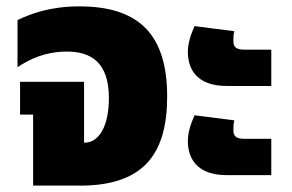

<svg xmlns="http://www.w3.org/2000/svg" viewBox="-20 -583 916 603"><path d="M84 0H231C430 0 505 -98 505 -280C505 -475 416 -563 229 -563C140 -563 79 -541 35 -520V-372C71 -396 121 -421 190 -421C267 -421 322 -386 322 -275C322 -187 291 -135 246 -135H244V-326H43V-223H84Z M692 -313H832V-427H748C722 -427 713 -435 713 -454C713 -465 713 -475 716 -485L591 -501C578 -472 570 -445 570 -420C570 -364 600 -313 692 -313ZM692 -33H832V-147H748C722 -147 713 -155 713 -174C713 -185 713 -195 716 -205L591 -221C578 -192 570 -165 570 -140C570 -84 600 -33 692 -33Z"/></svg>

Font: Noto Sans Thai SemCond Blk
Style: Regular
Weight: 900
Width: 4
Designer: Monotype Design Team
Foundry: Monotype Imaging Inc.
Version: Version 2.002